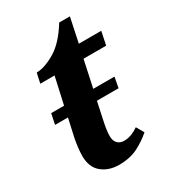

<svg xmlns="http://www.w3.org/2000/svg" viewBox="-167 -744 742 838"><g transform="rotate(-30 204.0 -324.5)"><path d="M184 10Q132 10 97.5 -18.5Q63 -47 63 -104Q63 -123 66 -147.5Q69 -172 73 -191L93 -281H28L39 -334H104L134 -469H62L73 -519Q113 -519 166.5 -550.5Q220 -582 267 -659H321L295 -536H408L394 -469H280L251 -334H358L348 -281H239L221 -197Q210 -147 210 -119Q210 -95 222.5 -82.5Q235 -70 255 -70Q275 -70 294 -77.5Q313 -85 328 -96L350 -58Q318 -30 278.5 -10Q239 10 184 10Z"/></g></svg>

Font: Noto Serif SemiCondensed
Style: Bold Italic
Weight: 700
Width: 4
Italic angle: -12°
Designer: Monotype Design Team
Foundry: Monotype Imaging Inc.
Version: Version 2.014